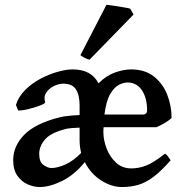

<svg xmlns="http://www.w3.org/2000/svg" viewBox="-20 -754 759 789"><path d="M143.1 14.6Q119.6 14.6 94.5 3.9Q69.3 -6.8 51.8 -31.2Q34.2 -55.7 34.2 -95.7Q34.2 -153.8 79.6 -200.2Q125 -246.6 223.6 -271.5Q237.8 -275.4 260.5 -277.8Q283.2 -280.3 307.1 -281.2V-320.8Q307.1 -362.8 292.2 -386.5Q277.3 -410.2 240.2 -410.2Q222.2 -410.2 202.1 -400.6Q182.1 -391.1 170.4 -374Q158.7 -356.9 165.5 -335Q167 -330.1 152.6 -323.7Q138.2 -317.4 117.4 -311.3Q96.7 -305.2 78.6 -302Q60.5 -298.8 54.7 -300.3L45.4 -322.8Q56.6 -357.9 84.5 -385.3Q112.3 -412.6 147.7 -431.2Q183.1 -449.7 218 -459.2Q252.9 -468.8 278.3 -468.8Q355.5 -468.8 384.8 -411.6Q416.5 -443.4 452.6 -456.1Q488.8 -468.8 518.1 -468.8Q576.2 -468.8 613 -439.2Q649.9 -409.7 667.5 -364Q685.1 -318.4 685.1 -269.5Q675.8 -259.8 657.2 -248.8Q638.7 -237.8 623 -231.4H405.8Q405.3 -227.5 405 -221.9Q404.8 -216.3 404.8 -211.4Q404.8 -178.7 418 -144Q431.2 -109.4 456.8 -85.7Q482.4 -62 519.5 -62Q550.3 -62 580.3 -73.5Q610.4 -85 658.2 -122.6Q664.6 -119.1 671.9 -109.1Q679.2 -99.1 681.2 -95.2Q642.1 -50.8 610.6 -27.1Q579.1 -3.4 548.3 5.6Q517.6 14.6 481 14.6Q438.5 14.6 395.8 -12.5Q353 -39.6 328.6 -87.9Q285.2 -34.7 234.4 -10Q183.6 14.6 143.1 14.6ZM409.2 -283.2H565.9Q584.5 -283.2 584.5 -300.8Q584.5 -351.1 563.2 -383.1Q542 -415 503.4 -415Q488.8 -415 469.5 -405.8Q450.2 -396.5 433.3 -368.4Q416.5 -340.3 409.2 -283.2ZM191.4 -63.5Q215.3 -63.5 247.8 -77.6Q280.3 -91.8 313.5 -125.5Q310.5 -137.7 308.8 -150.9Q307.1 -164.1 307.1 -178.2V-229.5Q290.5 -229 276.4 -227.8Q262.2 -226.6 256.8 -225.6Q191.4 -210.4 166.3 -182.4Q141.1 -154.3 141.1 -121.6Q141.1 -88.4 158.9 -75.9Q176.8 -63.5 191.4 -63.5ZM348.1 -508.8Q339.4 -510.3 327.6 -516.6Q315.9 -522.9 310.5 -527.3L417.5 -734.4Q425.3 -733.9 445.8 -730.7Q466.3 -727.5 487.1 -724.1Q507.8 -720.7 515.1 -718.3L528.8 -694.3Z"/></svg>

Font: David Libre Medium
Style: Regular
Weight: 500
Designer: Ismar David, J. Victor Gaultney, Annie Olsen and Meir Sadan
Foundry: Monotype Imaging Inc. & SIL International
Version: Version 1.100; ttfautohint (v1.8.4.7-5d5b)